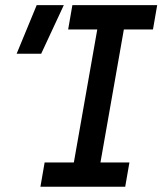

<svg xmlns="http://www.w3.org/2000/svg" viewBox="-20 -713 626 733"><path d="M245.6 0 367.7 -693.4H469.2L347.2 0ZM134.3 0 150.4 -92.8H474.1L458 0ZM240.2 -600.6 256.3 -693.4H580.1L564 -600.6ZM43.5 -507.8 120.1 -693.4H223.6L137.2 -507.8Z"/></svg>

Font: Cascadia Mono NF
Style: Italic
Weight: 400
Italic angle: -10°
Monospace: yes
Designer: Aaron Bell
Foundry: Saja Typeworks
Version: Version 2404.023